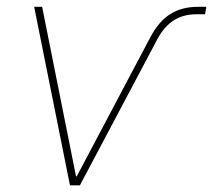

<svg xmlns="http://www.w3.org/2000/svg" viewBox="-20 -556 639 576"><path d="M189.9 0 82.5 -535.6H106.4L208 -27.3H210.4L431.6 -445.3Q456.1 -491.7 490.7 -513.7Q525.4 -535.6 574.2 -535.6H599.1L595.2 -513.2H569.8Q529.8 -513.2 501.2 -494.9Q472.7 -476.6 452.1 -438.5L219.7 0Z"/></svg>

Font: Inter 20pt Thin
Style: Italic
Weight: 250
Italic angle: -9.3988°
Version: Version 4.001;git-66647c0bb